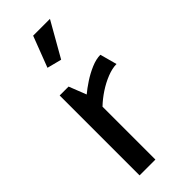

<svg xmlns="http://www.w3.org/2000/svg" viewBox="-243 -785 824 824"><g transform="rotate(-45 169.0 -373.5)"><path d="M156 0V-321Q180 -344 209.5 -363.5Q239 -383 270.5 -395.5Q302 -408 328 -408L307 -485Q281 -485 250.5 -472Q220 -459 192 -440.5Q164 -422 145 -406L114 -485H60V0ZM173 -589 263 -747H161L107 -606Z"/></g></svg>

Font: Catamaran Medium
Style: Regular
Weight: 500
Designer: Pria Ravichandran
Version: Version 2.000